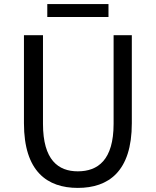

<svg xmlns="http://www.w3.org/2000/svg" viewBox="-20 -905 761 938"><path d="M360 13C510 13 624 -67 624 -303V-733H535V-300C535 -123 458 -68 360 -68C265 -68 190 -123 190 -300V-733H97V-303C97 -67 211 13 360 13ZM211 -822H510V-885H211Z"/></svg>

Font: Noto Sans JP Regular
Style: Regular
Weight: 400
Designer: Ryoko NISHIZUKA (kana & ideographs); Paul D. Hunt (Latin, Greek & Cyrillic); Wenlong ZHANG (bopomofo); Sandoll Communica
Foundry: Adobe Systems Incorporated
Version: Version 1.004;PS 1.004;hotconv 1.0.82;makeotf.lib2.5.63406